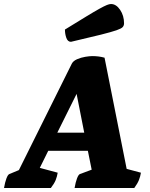

<svg xmlns="http://www.w3.org/2000/svg" viewBox="-53 -935 746 955"><path d="M-33 0Q-28 -29 -21 -47.5Q-14 -66 -7 -69L41 -89L304 -618Q311 -632 330.5 -640.5Q350 -649 371.5 -652.5Q393 -656 406 -656Q423 -656 438 -654Q453 -652 467 -648L577 -95L648 -76Q645 -57 638 -39.5Q631 -22 615 0H318Q323 -29 330 -47.5Q337 -66 344 -69L403 -91L384 -185H187L145 -100L234 -76Q231 -57 224 -39.5Q217 -22 200 0ZM232 -275H366L328 -468ZM300 -727Q284 -727 277 -746.5Q270 -766 270 -788Q335 -828 376 -853Q417 -878 441.5 -891.5Q466 -905 478.5 -910Q491 -915 499 -915Q525 -915 544.5 -886Q564 -857 564 -819Q564 -808 557.5 -800.5Q551 -793 526.5 -784.5Q502 -776 448.5 -762.5Q395 -749 300 -727Z"/></svg>

Font: Petrona Black
Style: Italic
Weight: 900
Italic angle: -9°
Designer: Ringo R. Seeber
Foundry: Ringo R. Seeber
Version: Version 2.001; ttfautohint (v1.8.3)